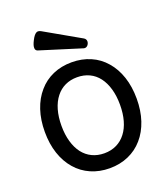

<svg xmlns="http://www.w3.org/2000/svg" viewBox="-147 -911 895 1024"><g transform="rotate(-20 300.0 -398.5)"><path d="M405.8 -687Q418 -679.7 418 -666Q418 -661.1 415.5 -654.8Q412.6 -647 406.5 -642.1Q400.4 -637.2 393.1 -637.2Q391.6 -637.2 386.7 -638.2L151.9 -711.4Q139.6 -715.8 139.2 -728.5Q137.7 -743.2 151.9 -770.5Q165.5 -797.4 178.7 -804.2Q183.1 -806.6 188.5 -806.6Q194.8 -806.6 203.6 -802.2ZM488.8 -508.3Q523.4 -468.8 542 -413.1Q560.5 -357.4 560.5 -289.6Q560.5 -221.7 542 -166.3Q523.4 -110.8 488.8 -71.3Q454.6 -31.7 406.2 -10.5Q357.9 10.7 299.8 10.7Q241.7 10.7 193.4 -10.5Q145 -31.7 110.8 -71.3Q76.2 -110.8 57.6 -166.3Q39.1 -221.7 39.1 -289.6Q39.1 -357.4 57.6 -413.1Q76.2 -468.8 110.8 -508.3Q145 -548.3 193.4 -569.3Q241.7 -590.3 299.8 -590.3Q357.9 -590.3 406.2 -569.3Q454.6 -548.3 488.8 -508.3ZM179.7 -449.2Q157.2 -420.9 145.5 -380.6Q133.8 -340.3 133.8 -289.6Q133.8 -240.2 145.3 -200.2Q156.7 -160.2 178.2 -131.8Q200.2 -103.5 231 -88.9Q261.7 -74.2 299.8 -74.2Q338.4 -74.2 369.4 -89.4Q400.4 -104.5 421.9 -132.8Q443.4 -160.6 454.6 -200.4Q465.8 -240.2 465.8 -289.6Q465.8 -339.4 454.3 -379.4Q442.9 -419.4 421.4 -447.8Q399.9 -476.1 369.1 -490.7Q338.4 -505.4 299.8 -505.4Q262.2 -505.4 231.7 -491Q201.2 -476.6 179.7 -449.2Z"/></g></svg>

Font: Courier Prime Medium
Style: Regular
Weight: 500
Designer: Alan Dague-Greene
Foundry: Quote-Unquote Apps
Version: Version 1.202